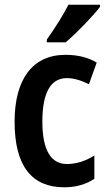

<svg xmlns="http://www.w3.org/2000/svg" viewBox="-20 -786 456 816"><path d="M405 -757V-766H271C248 -721 214 -667 179 -618V-606H259C305 -645 376 -718 405 -757ZM253 10C302 10 345 -2 381 -26V-125C344 -102 306 -89 264 -89C196 -89 160 -149 160 -269C160 -391 195 -454 264 -454C294 -454 326 -444 358 -428L391 -520C356 -541 313 -553 258 -553C117 -553 42 -447 42 -269C42 -79 116 10 253 10Z"/></svg>

Font: Noto Sans Arabic UI Cn SmBd
Style: Regular
Weight: 600
Width: 3
Designer: Monotype Design Team, Nadine Chahine and Nizar Qandah
Foundry: Monotype Imaging Inc.
Version: Version 2.010